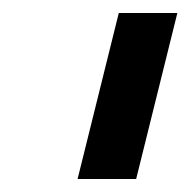

<svg xmlns="http://www.w3.org/2000/svg" viewBox="-20 -695 292 295"><path d="M99.2 -420 162.5 -675H252.5L189.2 -420Z"/></svg>

Font: Funnel Sans Medium
Style: Italic
Weight: 500
Italic angle: -14.036°
Version: Version 1.000; Beta; Release 5; Build 24; ttfautohint (v1.8.